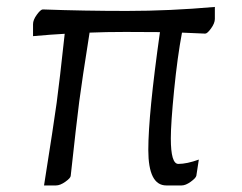

<svg xmlns="http://www.w3.org/2000/svg" viewBox="-20 -533 707 562"><path d="M580.6 -434.6 512.7 -437.5Q499.5 -367.7 489.7 -269.8Q480 -171.9 480 -127.9Q480 -53.2 502 -53.2Q526.9 -53.2 562 -65.9L554.7 -18.6Q553.2 -11.7 538.3 -1Q523.4 9.8 511.7 9.8H466.8Q414.1 9.8 414.1 -94Q414.1 -197.8 448.2 -439Q405.3 -439.5 347.4 -439.5Q289.6 -439.5 242.2 -437.5Q219.7 -295.9 211.9 -235.6Q204.1 -175.3 187 -18.6Q187 -12.2 171.6 -1.2Q156.2 9.8 144 9.8H108.9Q137.2 -168.9 145.8 -231.7Q154.3 -294.4 169.4 -434.1Q131.3 -432.1 76.7 -427.2V-462.4Q76.7 -474.6 87.6 -489.7Q98.6 -504.9 105 -505.4Q225.1 -501 351.1 -501Q477.1 -501 608.9 -512.7V-477.5Q608.9 -465.3 597.9 -450Q586.9 -434.6 580.6 -434.6Z"/></svg>

Font: Emblema One
Style: Regular
Weight: 400
Designer: Riccardo De Franceschi
Foundry: Riccardo De Franceschi
Version: Version 1.003